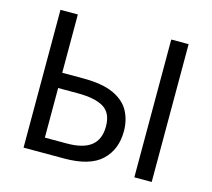

<svg xmlns="http://www.w3.org/2000/svg" viewBox="-102 -837 1063 961"><g transform="rotate(15 429.0 -357.0)"><path d="M97 0V-714H187V-412H297Q396 -412 454 -385Q512 -358 536.5 -312Q561 -266 561 -209Q561 -114 500.5 -57Q440 0 308 0ZM671 0V-714H761V0ZM187 -76H300Q386 -76 427 -109Q468 -142 468 -209Q468 -278 423.5 -305.5Q379 -333 287 -333H187Z"/></g></svg>

Font: Apis
Style: Regular
Weight: 400
Designer: Monotype Design Team
Foundry: Monotype Imaging Inc.
Version: Version 2.000; build 0001